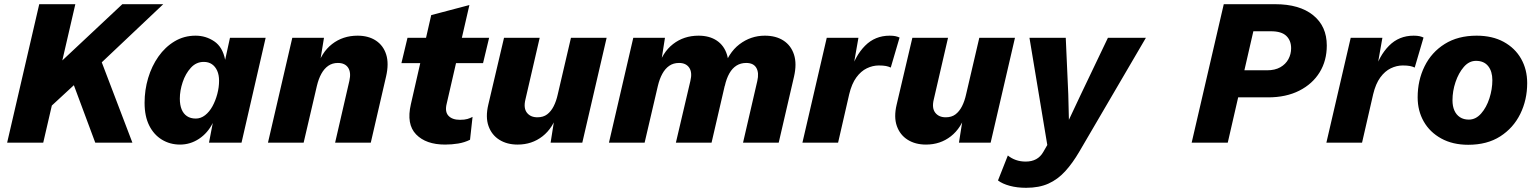

<svg xmlns="http://www.w3.org/2000/svg" viewBox="-20 -680 7332 915"><path d="M14 0 167 -660H339L277 -392L563 -660H758L465 -383L611 0H434L332 -274L227 -177L186 0Z M838 9Q790 9 751.5 -14.5Q713 -38 691 -82Q669 -126 669 -190Q669 -251 686 -308Q703 -365 735 -410.5Q767 -456 812 -483Q857 -510 912 -510Q961 -510 1001 -483Q1041 -456 1053 -395L1076 -500H1246L1131 0H976L994 -94Q970 -46 928.5 -18.5Q887 9 838 9ZM913 -115Q937 -115 957.5 -131Q978 -147 992.5 -173.5Q1007 -200 1015.5 -232Q1024 -264 1024 -295Q1024 -323 1015 -343Q1006 -363 990 -374Q974 -385 951 -385Q915 -385 889.5 -357Q864 -329 850.5 -288.5Q837 -248 837 -210Q837 -180 845.5 -159Q854 -138 871 -126.5Q888 -115 913 -115Z M1257 0 1373 -500H1524L1498 -341L1490 -355Q1511 -430 1562.5 -470Q1614 -510 1684 -510Q1736 -510 1771.5 -486.5Q1807 -463 1820.5 -420Q1834 -377 1820 -316L1747 0H1577L1645 -295Q1654 -335 1639 -357.5Q1624 -380 1590 -380Q1564 -380 1544.5 -366.5Q1525 -353 1511.5 -328.5Q1498 -304 1490 -270L1427 0Z M2101 9Q2010 9 1963 -39.5Q1916 -88 1938 -183L2035 -608L2217 -656L2109 -187Q2099 -148 2117 -128.5Q2135 -109 2172 -109Q2194 -109 2207.5 -113Q2221 -117 2232 -123L2220 -14Q2194 -1 2163.5 4Q2133 9 2101 9ZM1893 -379 1922 -500H2311L2282 -379Z M2447 9Q2396 9 2359.5 -14Q2323 -37 2308 -79.5Q2293 -122 2307 -181L2382 -500H2552L2484 -206Q2474 -165 2491 -143Q2508 -121 2541 -121Q2569 -121 2587.5 -135Q2606 -149 2618.5 -173.5Q2631 -198 2638 -230L2701 -500H2871L2755 0H2604L2629 -159L2638 -144Q2616 -70 2565.5 -30.5Q2515 9 2447 9Z M2882 0 2998 -500H3149L3124 -341L3115 -355Q3136 -430 3187.5 -470Q3239 -510 3309 -510Q3361 -510 3396 -486.5Q3431 -463 3444.5 -419.5Q3458 -376 3444 -315L3371 0H3201L3270 -294Q3280 -335 3264.5 -357.5Q3249 -380 3216 -380Q3189 -380 3169.5 -366.5Q3150 -353 3136.5 -328.5Q3123 -304 3115 -270L3052 0ZM3521 0 3589 -294Q3598 -333 3584.5 -356.5Q3571 -380 3536 -380Q3510 -380 3490 -367.5Q3470 -355 3456 -330.5Q3442 -306 3434 -270L3425 -345Q3450 -428 3504 -469Q3558 -510 3625 -510Q3678 -510 3714 -486.5Q3750 -463 3764 -419.5Q3778 -376 3764 -315L3691 0Z M3804 0 3920 -500H4071L4039 -318L4032 -335Q4055 -414 4102.5 -462Q4150 -510 4220 -510Q4237 -510 4248 -507.5Q4259 -505 4267 -501L4225 -358Q4215 -363 4202 -365.5Q4189 -368 4168 -368Q4139 -368 4111 -354.5Q4083 -341 4061 -311Q4039 -281 4027 -231L3974 0Z M4393 9Q4342 9 4305.5 -14Q4269 -37 4254 -79.5Q4239 -122 4253 -181L4328 -500H4498L4430 -206Q4420 -165 4437 -143Q4454 -121 4487 -121Q4515 -121 4533.5 -135Q4552 -149 4564.5 -173.5Q4577 -198 4584 -230L4647 -500H4817L4701 0H4550L4575 -159L4584 -144Q4562 -70 4511.5 -30.5Q4461 9 4393 9Z M4870 215Q4827 215 4792 205.5Q4757 196 4736 180L4783 61Q4800 75 4821.5 82.5Q4843 90 4868 90Q4897 90 4918 78.5Q4939 67 4952 44L4971 11L4886 -500H5059L5071 -231L5074 -109L5130 -228L5260 -500H5441L5124 42Q5092 97 5056.5 136Q5021 175 4976.5 195Q4932 215 4870 215Z M5659 0 5812 -660H6057Q6173 -660 6238 -607.5Q6303 -555 6303 -463Q6303 -391 6269 -335.5Q6235 -280 6172 -248Q6109 -216 6023 -216H5800L5830 -345H6018Q6056 -345 6081.5 -359.5Q6107 -374 6120 -398Q6133 -422 6133 -450Q6133 -487 6110 -509Q6087 -531 6037 -531H5953L5831 0Z M6301 0 6417 -500H6568L6536 -318L6529 -335Q6552 -414 6599.5 -462Q6647 -510 6717 -510Q6734 -510 6745 -507.5Q6756 -505 6764 -501L6722 -358Q6712 -363 6699 -365.5Q6686 -368 6665 -368Q6636 -368 6608 -354.5Q6580 -341 6558 -311Q6536 -281 6524 -231L6471 0Z M6977 10Q6903 10 6848.5 -20Q6794 -50 6765 -101Q6736 -152 6736 -216Q6736 -297 6769 -364Q6802 -431 6865 -470.5Q6928 -510 7017 -510Q7092 -510 7146 -480.5Q7200 -451 7229 -400Q7258 -349 7258 -284Q7258 -204 7225 -137Q7192 -70 7129.5 -30Q7067 10 6977 10ZM6980 -110Q7013 -110 7038.5 -139Q7064 -168 7078 -211.5Q7092 -255 7092 -298Q7092 -340 7072 -365Q7052 -390 7014 -390Q6981 -390 6956 -361Q6931 -332 6916.5 -289Q6902 -246 6902 -202Q6902 -174 6911 -153.5Q6920 -133 6937.5 -121.5Q6955 -110 6980 -110Z"/></svg>

Font: Kantumruy Pro
Style: Bold Italic
Weight: 700
Italic angle: -13°
Version: Version 1.002